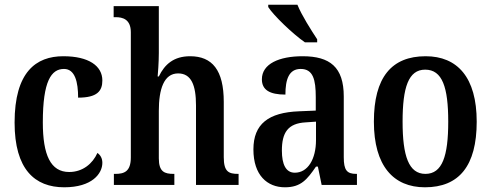

<svg xmlns="http://www.w3.org/2000/svg" viewBox="-20 -786 2089 816"><path d="M253 10C371 10 415 -48 415 -94C415 -113 407 -127 394 -136C374 -91 332 -55 274 -55C195 -55 162 -127 162 -266C162 -442 198 -493 252 -493C299 -493 312 -437 312 -371C393 -371 415 -399 415 -444C415 -506 357 -547 249 -547C133 -547 42 -480 42 -265C42 -66 128 10 253 10Z M464 0H721V-47H718C680 -47 655 -55 655 -113V-315C655 -406 676 -474 737 -474C793 -474 813 -424 813 -338V0H994V-47H992C952 -47 931 -56 931 -118V-353C931 -488 882 -547 788 -547C719 -547 680 -513 655 -461H650C651 -471 655 -520 655 -560V-760H463V-713H472C500 -713 536 -705 536 -649V-117C536 -56 507 -47 470 -47H464Z M1276 -606H1328V-619C1303 -657 1262 -721 1244 -766H1120V-756C1142 -721 1224 -642 1276 -606ZM1191 10C1259 10 1285 -23 1323 -78H1331L1347 0H1497V-47H1494C1454 -47 1441 -63 1441 -118V-376C1441 -501 1382 -547 1266 -547C1167 -547 1093 -515 1093 -449C1093 -404 1126 -384 1193 -384C1193 -449 1208 -493 1258 -493C1311 -493 1322 -447 1322 -373V-316L1251 -313C1121 -308 1057 -259 1057 -151C1057 -41 1116 10 1191 10ZM1233 -52C1195 -52 1178 -87 1178 -146C1178 -222 1203 -262 1280 -266L1323 -269V-191C1323 -109 1288 -52 1233 -52Z M1786 10C1931 10 2006 -81 2006 -269C2006 -457 1924 -547 1789 -547C1644 -547 1569 -457 1569 -269C1569 -81 1652 10 1786 10ZM1788 -47C1717 -47 1691 -123 1691 -269C1691 -415 1716 -490 1787 -490C1860 -490 1885 -415 1885 -269C1885 -123 1860 -47 1788 -47Z"/></svg>

Font: Noto Serif Tamil Condensed SemiBold
Style: Italic
Weight: 600
Width: 3
Italic angle: -12°
Designer: Indian Type Foundry, Tom Grace, and the Monotype Design Team
Foundry: Monotype Imaging Inc.
Version: Version 2.003